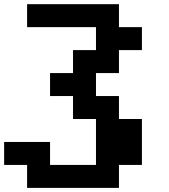

<svg xmlns="http://www.w3.org/2000/svg" viewBox="-20 -798 818 929"><path d="M111.1 -666.7V-777.8H555.6V-666.7H666.7V-555.6H555.6V-444.4H444.4V-333.3H555.6V-222.2H666.7V0H555.6V111.1H111.1V0H0V-111.1H222.2V0H444.4V-222.2H333.3V-333.3H222.2V-444.4H333.3V-555.6H444.4V-666.7Z"/></svg>

Font: Pixeloid Sans
Style: Bold
Weight: 700
Monospace: yes
Designer: GGBot
Version: 0.3